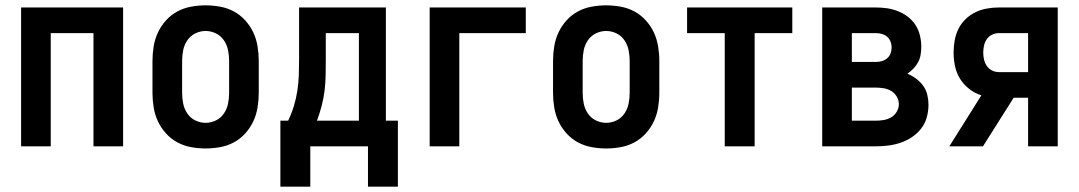

<svg xmlns="http://www.w3.org/2000/svg" viewBox="-20 -548 4040 719"><path d="M59 0V-520H441V0H330V-424H170V0Z M750 8Q723 8 695.5 3Q668 -2 644 -15Q620 -28 601.5 -48.5Q583 -69 571.5 -93.5Q560 -118 555.5 -145.5Q551 -173 551 -200V-320Q551 -347 555.5 -374.5Q560 -402 571.5 -426.5Q583 -451 601.5 -471.5Q620 -492 644 -505Q668 -518 695.5 -523Q723 -528 750 -528Q777 -528 804.5 -523Q832 -518 856 -505Q880 -492 898.5 -471.5Q917 -451 928.5 -426.5Q940 -402 944.5 -374.5Q949 -347 949 -320V-200Q949 -173 944.5 -145.5Q940 -118 928.5 -93.5Q917 -69 898.5 -48.5Q880 -28 856 -15Q832 -2 804.5 3Q777 8 750 8ZM750 -88Q770 -88 788.5 -97Q807 -106 818.5 -123Q830 -140 834 -160Q838 -180 838 -200V-320Q838 -340 834 -360Q830 -380 818.5 -397Q807 -414 788.5 -423Q770 -432 750 -432Q730 -432 711.5 -423Q693 -414 681.5 -397Q670 -380 666 -360Q662 -340 662 -320V-200Q662 -180 666 -160Q670 -140 681.5 -123Q693 -106 711.5 -97Q730 -88 750 -88Z M1030 151V-96H1059Q1072 -123 1080.5 -151Q1089 -179 1093.5 -208Q1098 -237 1099 -266.5Q1100 -296 1100 -325V-520H1425V-96H1470V151H1358V0H1142V151ZM1167 -96H1324V-424H1200V-325Q1200 -296 1199.5 -267Q1199 -238 1195.5 -209Q1192 -180 1184.5 -151.5Q1177 -123 1167 -96Z M1589 0V-520H1949V-424H1700V0Z M2250 8Q2223 8 2195.5 3Q2168 -2 2144 -15Q2120 -28 2101.5 -48.5Q2083 -69 2071.5 -93.5Q2060 -118 2055.5 -145.5Q2051 -173 2051 -200V-320Q2051 -347 2055.5 -374.5Q2060 -402 2071.5 -426.5Q2083 -451 2101.5 -471.5Q2120 -492 2144 -505Q2168 -518 2195.5 -523Q2223 -528 2250 -528Q2277 -528 2304.5 -523Q2332 -518 2356 -505Q2380 -492 2398.5 -471.5Q2417 -451 2428.5 -426.5Q2440 -402 2444.5 -374.5Q2449 -347 2449 -320V-200Q2449 -173 2444.5 -145.5Q2440 -118 2428.5 -93.5Q2417 -69 2398.5 -48.5Q2380 -28 2356 -15Q2332 -2 2304.5 3Q2277 8 2250 8ZM2250 -88Q2270 -88 2288.5 -97Q2307 -106 2318.5 -123Q2330 -140 2334 -160Q2338 -180 2338 -200V-320Q2338 -340 2334 -360Q2330 -380 2318.5 -397Q2307 -414 2288.5 -423Q2270 -432 2250 -432Q2230 -432 2211.5 -423Q2193 -414 2181.5 -397Q2170 -380 2166 -360Q2162 -340 2162 -320V-200Q2162 -180 2166 -160Q2170 -140 2181.5 -123Q2193 -106 2211.5 -97Q2230 -88 2250 -88Z M2694 0V-424H2553V-520H2947V-424H2806V0Z M3059 0V-520H3259Q3281 -520 3302 -517Q3323 -514 3343 -506Q3363 -498 3380 -485Q3397 -472 3408.5 -454Q3420 -436 3425 -415Q3430 -394 3430 -373Q3430 -358 3427.5 -343Q3425 -328 3418 -315Q3411 -302 3400.5 -291Q3390 -280 3378 -272Q3395 -265 3410.5 -253.5Q3426 -242 3437 -227Q3448 -212 3452.5 -193Q3457 -174 3457 -156Q3457 -132 3450.5 -108.5Q3444 -85 3429.5 -66.5Q3415 -48 3395 -34.5Q3375 -21 3352.5 -13.5Q3330 -6 3306.5 -3Q3283 0 3259 0ZM3170 -316H3259Q3271 -316 3282 -319Q3293 -322 3302 -329.5Q3311 -337 3315 -348Q3319 -359 3319 -371Q3319 -382 3314.5 -393Q3310 -404 3301.5 -411Q3293 -418 3282 -421Q3271 -424 3259 -424H3170ZM3170 -96H3259Q3274 -96 3289 -98.5Q3304 -101 3317 -108.5Q3330 -116 3338 -129.5Q3346 -143 3346 -158Q3346 -173 3338 -186.5Q3330 -200 3317 -207.5Q3304 -215 3289 -217.5Q3274 -220 3259 -220H3170Z M3535 0 3655 -191Q3630 -199 3609.5 -215Q3589 -231 3575.5 -252.5Q3562 -274 3556.5 -299.5Q3551 -325 3551 -351Q3551 -374 3555 -396.5Q3559 -419 3569 -439.5Q3579 -460 3595.5 -476Q3612 -492 3632.5 -502Q3653 -512 3675.5 -516Q3698 -520 3721 -520H3941V0H3830V-182H3776L3661 0ZM3721 -278H3830V-424H3721Q3707 -424 3695 -418Q3683 -412 3675.5 -401.5Q3668 -391 3665 -377.5Q3662 -364 3662 -351Q3662 -338 3665 -325Q3668 -312 3675.5 -301Q3683 -290 3695 -284Q3707 -278 3721 -278Z"/></svg>

Font: Iosevka
Style: Bold
Weight: 700
Monospace: yes
Designer: Belleve Invis
Foundry: Belleve Invis
Version: Version 32.5.0; ttfautohint (v1.8.4)